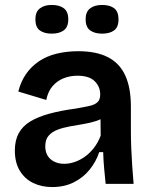

<svg xmlns="http://www.w3.org/2000/svg" viewBox="-20 -743 612 776"><path d="M191 13Q148 13 114 -3.5Q80 -20 60 -53Q40 -86 40 -135Q40 -176 56 -205Q72 -234 103 -252.5Q134 -271 179.5 -283.5Q225 -296 285 -304Q320 -310 342 -315Q364 -320 374.5 -330.5Q385 -341 385 -361Q385 -393 362.5 -415Q340 -437 293 -437Q264 -437 238 -427Q212 -417 193 -395.5Q174 -374 167 -339L54 -373Q64 -413 85 -443.5Q106 -474 137 -495Q168 -516 208.5 -526Q249 -536 296 -536Q369 -536 416 -512Q463 -488 486 -438.5Q509 -389 509 -312V-214Q509 -180 510.5 -143.5Q512 -107 514.5 -70.5Q517 -34 520 0H407Q404 -29 401 -61.5Q398 -94 397 -128H381Q368 -89 342 -57Q316 -25 278 -6Q240 13 191 13ZM240 -81Q260 -81 281 -88Q302 -95 322 -109Q342 -123 359 -144.5Q376 -166 387 -195L386 -280L410 -276Q393 -262 368.5 -254Q344 -246 316.5 -241.5Q289 -237 261.5 -232Q234 -227 212 -218.5Q190 -210 176.5 -194.5Q163 -179 163 -152Q163 -118 184.5 -99.5Q206 -81 240 -81ZM393 -607Q362 -607 344 -620.5Q326 -634 326 -665Q326 -695 344 -709Q362 -723 393 -723Q424 -723 441.5 -709.5Q459 -696 459 -665Q459 -633 441 -620Q423 -607 393 -607ZM189 -607Q159 -607 141 -620Q123 -633 123 -665Q123 -695 141 -709Q159 -723 189 -723Q220 -723 238 -709.5Q256 -696 256 -665Q256 -634 238 -620.5Q220 -607 189 -607Z"/></svg>

Font: Bricolage Grotesque 20pt SemiBold
Style: Regular
Weight: 600
Version: Version 1.001;gftools[0.9.33.dev8+g029e19f]